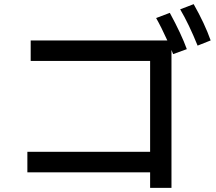

<svg xmlns="http://www.w3.org/2000/svg" viewBox="-20 -891 1040 926"><path d="M914 -871Q967 -778 996 -696L933 -671Q891 -775 849 -846ZM799 -829Q855 -726 881 -654L815 -630L807 -650V15H704V-60H112V-159H704V-597H128V-696H787Q758 -760 733 -804Z"/></svg>

Font: IBM Plex Sans JP Medm
Style: Regular
Weight: 500
Designer: Mike Abbink; Paul van der Laan; Pieter van Rosmalen; Wujin Sim; Yejin Wi; Jinhee Kim; Boomi Park; Yona Kim; Kichan Ma
Foundry: Sandoll Inc.
Version: Version 1.002